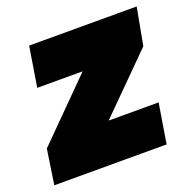

<svg xmlns="http://www.w3.org/2000/svg" viewBox="-115 -652 752 755"><g transform="rotate(-20 260.5 -275.0)"><path d="M-12 0 10 -146 246 -383H56L83 -550H533L504 -394L276 -166H485L458 0Z"/></g></svg>

Font: Georama ExtraCondensed Thin Black
Style: Italic
Weight: 900
Italic angle: -9°
Version: Version 1.001